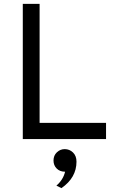

<svg xmlns="http://www.w3.org/2000/svg" viewBox="-20 -720 612 994"><path d="M98 0V-700H185V-84H529V0ZM272 241Q307 211 317 169Q290 169 273.5 152.5Q257 136 257 111Q257 85 274.5 68.5Q292 52 315 52Q340 52 358 69.5Q376 87 376 117Q376 200 298 254Z"/></svg>

Font: Overpass
Style: Regular
Weight: 400
Designer: Delve Withrington, Thomas Jockin
Foundry: Delve Fonts
Version: Version 3.000;DELV;Overpass